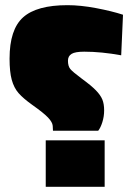

<svg xmlns="http://www.w3.org/2000/svg" viewBox="-20 -723 513 743"><path d="M185 -217 184 -236Q183 -250 166 -268Q149 -286 105 -317Q70 -342 52 -362.5Q34 -383 25.5 -414Q17 -445 17 -496Q17 -609 69.5 -656Q122 -703 241 -703Q292 -703 352.5 -691.5Q413 -680 456 -666L449 -509Q372 -523 306 -523Q271 -523 257 -514.5Q243 -506 243 -488Q243 -467 252 -456Q261 -445 296 -419Q333 -392 351 -373.5Q369 -355 376 -338Q383 -321 383 -296Q383 -272 376 -250Q369 -228 360 -217ZM157 0V-180H385V0Z"/></svg>

Font: Cairo Black
Style: Regular
Weight: 900
Designer: Mohamed Gaber, Accademia di Belle Arti di Urbino and others
Foundry: Kief Type Foundry, Accademia di Belle Arti di Urbino and others
Version: Version 3.011